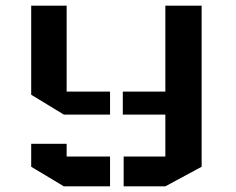

<svg xmlns="http://www.w3.org/2000/svg" viewBox="-20 -461 831 677"><path d="M90 -441H215V-138H368V-57H205L90 -127ZM215 46V91H368V196H205L90 127V46ZM691 -441V127L563 196H416V91H563V-57H413V-138H563V-441Z"/></svg>

Font: Wallpoet
Style: Regular
Weight: 400
Designer: Lars Berggren
Foundry: Lars Berggren
Version: Version 1.000